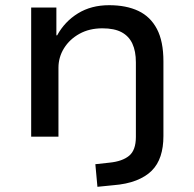

<svg xmlns="http://www.w3.org/2000/svg" viewBox="-20 -526 747 739"><path d="M355 193 347 106 402 100Q451 95 477 73.5Q503 52 503 1V-286Q503 -329 489.5 -358Q476 -387 448 -402Q420 -417 374 -417Q324 -417 286 -396Q248 -375 226.5 -340.5Q205 -306 205 -265V0H100V-497H197V-390H200Q229 -443 280 -474.5Q331 -506 400 -506Q466 -506 512.5 -484Q559 -462 584 -414.5Q609 -367 609 -290V-2Q609 41 598 74.5Q587 108 564 131Q541 154 504 168.5Q467 183 415 187Z"/></svg>

Font: Nunito Sans 7pt SemiExpanded Medium
Style: Regular
Weight: 500
Width: 6
Designer: Vernon Adams
Foundry: Vernon Adams
Version: Version 3.101;gftools[0.9.27]